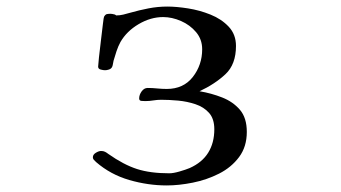

<svg xmlns="http://www.w3.org/2000/svg" viewBox="-20 -563 1040 585"><path d="M732 -161Q732 -116 708.5 -84.5Q685 -53 647.5 -34Q610 -15 567.5 -6.5Q525 2 488 2Q431 2 374 -14.5Q317 -31 273 -69Q270 -72 266.5 -75.5Q263 -79 263 -84Q263 -92 272 -97.5Q281 -103 288 -103Q295 -103 300 -100.5Q305 -98 310 -94Q357 -61 397.5 -48Q438 -35 496 -35Q508 -35 527 -40.5Q546 -46 558 -51Q596 -68 614.5 -98Q633 -128 633 -169Q633 -201 617 -219Q601 -237 575.5 -245.5Q550 -254 522.5 -256.5Q495 -259 471 -259Q459 -259 447 -257Q435 -255 423 -255Q419 -255 411.5 -255.5Q404 -256 404 -263Q404 -274 411.5 -284.5Q419 -295 430 -295Q444 -295 459 -293.5Q474 -292 488 -292Q539 -292 567.5 -328.5Q596 -365 596 -413Q596 -443 577.5 -465Q559 -487 531.5 -499Q504 -511 477 -511Q439 -511 402.5 -489.5Q366 -468 347 -435Q340 -422 335 -407Q330 -392 326 -378Q325 -374 324 -367.5Q323 -361 321 -358Q318 -353 311.5 -351Q305 -349 300 -349Q295 -349 287 -351Q279 -353 279 -360Q279 -365 281.5 -388Q284 -411 287.5 -439.5Q291 -468 293.5 -489.5Q296 -511 297 -512Q301 -519 305.5 -520Q310 -521 317 -521Q321 -521 329 -519Q332 -518 334 -516Q345 -516 355.5 -518.5Q366 -521 376 -524Q404 -532 432.5 -537.5Q461 -543 490 -543Q517 -543 552.5 -537.5Q588 -532 621.5 -518.5Q655 -505 677 -481.5Q699 -458 699 -423Q699 -367 667 -337Q635 -307 588 -285Q624 -279 657 -266Q690 -253 711 -228.5Q732 -204 732 -161Z"/></svg>

Font: Kaisei Decol Medium
Style: Regular
Weight: 500
Designer: Font-Kai, 金井和夫
Foundry: KAZUO KANAI
Version: Version 5.003